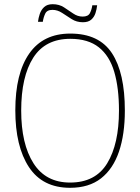

<svg xmlns="http://www.w3.org/2000/svg" viewBox="-20 -885 669 915"><path d="M314 10Q183 10 118 -88.5Q53 -187 53 -359Q53 -535 119.5 -630Q186 -725 315 -725Q452 -725 513.5 -631.5Q575 -538 575 -358Q575 -245 547 -162.5Q519 -80 461.5 -35Q404 10 314 10ZM314 -15Q435 -15 491 -107Q547 -199 547 -358Q547 -466 524.5 -542.5Q502 -619 451 -659.5Q400 -700 315 -700Q196 -700 138.5 -610Q81 -520 81 -358Q81 -199 139.5 -107Q198 -15 314 -15ZM375 -779Q345 -779 321.5 -794Q298 -809 276 -823.5Q254 -838 230 -838Q204 -838 195.5 -820Q187 -802 184 -781H161Q163 -799 169.5 -818.5Q176 -838 190.5 -851.5Q205 -865 231 -865Q262 -865 285 -850Q308 -835 329 -820.5Q350 -806 374 -806Q400 -806 408.5 -822.5Q417 -839 420 -860H443Q441 -841 435 -822.5Q429 -804 415 -791.5Q401 -779 375 -779Z"/></svg>

Font: Noto Serif Lao SemiCondensed Thin
Style: Regular
Weight: 100
Width: 4
Designer: Monotype Design Team
Foundry: Monotype Imaging Inc.
Version: Version 2.003; ttfautohint (v1.8.4.7-5d5b)